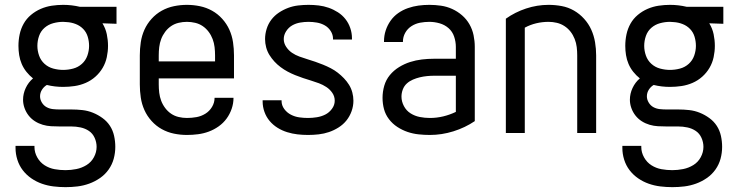

<svg xmlns="http://www.w3.org/2000/svg" viewBox="-20 -548 3040 791"><path d="M250 223Q225 223 200.5 220Q176 217 153 209Q130 201 109.5 187Q89 173 74 153.5Q59 134 51.5 110Q44 86 44 62V53H122V58Q122 80 133.5 100.5Q145 121 164 133Q183 145 205 149Q227 153 250 153Q272 153 294.5 148.5Q317 144 336.5 132Q356 120 367 99.5Q378 79 378 57Q378 38 370 20Q362 2 346.5 -8.5Q331 -19 312 -23Q293 -27 274 -27H226Q208 -27 190.5 -28Q173 -29 156 -34Q139 -39 124 -48.5Q109 -58 98 -72Q87 -86 81 -103Q75 -120 75 -137Q75 -162 86 -185.5Q97 -209 116 -225Q101 -237 89 -252Q77 -267 69.5 -284.5Q62 -302 59 -321Q56 -340 56 -359Q56 -383 61 -406.5Q66 -430 77.5 -450.5Q89 -471 107.5 -486.5Q126 -502 148 -511.5Q170 -521 193.5 -524.5Q217 -528 240 -528Q258 -528 275 -526Q292 -524 309 -520H460V-450L402 -452Q415 -431 420 -407Q425 -383 425 -359Q425 -336 420 -312.5Q415 -289 403 -268.5Q391 -248 373 -232Q355 -216 333 -206.5Q311 -197 287.5 -193.5Q264 -190 240 -190Q223 -190 206 -192Q189 -194 173 -198Q161 -191 153 -178.5Q145 -166 145 -151Q145 -138 152.5 -125.5Q160 -113 172 -106.5Q184 -100 198 -98.5Q212 -97 226 -97H274Q297 -97 319.5 -94.5Q342 -92 363 -83.5Q384 -75 402.5 -61.5Q421 -48 433 -29.5Q445 -11 450 11.5Q455 34 455 57Q455 82 448.5 106Q442 130 427.5 150.5Q413 171 392 185.5Q371 200 347.5 208.5Q324 217 299.5 220Q275 223 250 223ZM240 -260Q261 -260 281.5 -265.5Q302 -271 317.5 -285Q333 -299 340 -319Q347 -339 347 -359Q347 -378 341.5 -396.5Q336 -415 323 -428.5Q310 -442 292 -449Q274 -456 255 -457L240 -458Q220 -458 199.5 -452.5Q179 -447 163.5 -433.5Q148 -420 141 -400Q134 -380 134 -359Q134 -339 141 -319Q148 -299 163.5 -285Q179 -271 199.5 -265.5Q220 -260 240 -260Z M750 8Q723 8 696.5 2.5Q670 -3 646.5 -16Q623 -29 604.5 -49.5Q586 -70 575 -94.5Q564 -119 560 -146Q556 -173 556 -200V-320Q556 -347 560 -374Q564 -401 575 -425.5Q586 -450 604.5 -470.5Q623 -491 646.5 -504Q670 -517 696.5 -522.5Q723 -528 750 -528Q777 -528 803.5 -522.5Q830 -517 853.5 -504Q877 -491 895.5 -470.5Q914 -450 925 -425.5Q936 -401 940 -374Q944 -347 944 -320V-225H634V-200Q634 -183 636 -166Q638 -149 644 -133Q650 -117 660.5 -103Q671 -89 685 -79.5Q699 -70 716 -66Q733 -62 750 -62Q770 -62 789.5 -65.5Q809 -69 826 -79.5Q843 -90 853.5 -107.5Q864 -125 864 -145H942Q942 -122 934.5 -100Q927 -78 913.5 -59.5Q900 -41 881 -27.5Q862 -14 840.5 -6Q819 2 796 5Q773 8 750 8ZM866 -295V-320Q866 -337 864 -354Q862 -371 856 -387Q850 -403 839.5 -417Q829 -431 815 -440.5Q801 -450 784 -454Q767 -458 750 -458Q733 -458 716 -454Q699 -450 685 -440.5Q671 -431 660.5 -417Q650 -403 644 -387Q638 -371 636 -354Q634 -337 634 -320V-295Z M1249 8Q1227 8 1205.5 5.5Q1184 3 1163 -3.5Q1142 -10 1123.5 -21.5Q1105 -33 1091 -49.5Q1077 -66 1069.5 -87Q1062 -108 1062 -130V-135H1140V-132Q1140 -114 1151 -99Q1162 -84 1178.5 -75.5Q1195 -67 1213 -64.5Q1231 -62 1249 -62Q1267 -62 1285.5 -65Q1304 -68 1320 -76Q1336 -84 1347.5 -99.5Q1359 -115 1359 -133Q1359 -151 1349 -165.5Q1339 -180 1324.5 -189.5Q1310 -199 1294 -205Q1278 -211 1261.5 -216Q1245 -221 1228.5 -226.5Q1212 -232 1196 -238.5Q1180 -245 1165 -253Q1150 -261 1136 -271.5Q1122 -282 1110.5 -294.5Q1099 -307 1090 -321.5Q1081 -336 1076.5 -353Q1072 -370 1072 -387Q1072 -408 1078.5 -429Q1085 -450 1098 -467Q1111 -484 1129 -496Q1147 -508 1167 -515.5Q1187 -523 1208.5 -525.5Q1230 -528 1251 -528Q1272 -528 1293 -525.5Q1314 -523 1334 -516Q1354 -509 1372 -497.5Q1390 -486 1403 -469.5Q1416 -453 1423 -432.5Q1430 -412 1430 -391V-385H1352V-388Q1352 -405 1342.5 -420Q1333 -435 1318 -443.5Q1303 -452 1285.5 -455Q1268 -458 1251 -458Q1234 -458 1216.5 -455Q1199 -452 1184 -443.5Q1169 -435 1159 -419.5Q1149 -404 1149 -387Q1149 -370 1159 -355Q1169 -340 1183 -330.5Q1197 -321 1213.5 -315Q1230 -309 1246.5 -304Q1263 -299 1279 -293.5Q1295 -288 1311 -281.5Q1327 -275 1342.5 -267Q1358 -259 1371.5 -248.5Q1385 -238 1397 -225.5Q1409 -213 1418 -198.5Q1427 -184 1431.5 -167Q1436 -150 1436 -133Q1436 -111 1428.5 -90Q1421 -69 1407.5 -52Q1394 -35 1375 -23Q1356 -11 1335.5 -4Q1315 3 1293 5.5Q1271 8 1249 8Z M1751 8Q1728 8 1704.5 5.5Q1681 3 1659 -4.5Q1637 -12 1617 -25Q1597 -38 1582.5 -57Q1568 -76 1562 -98.5Q1556 -121 1556 -145Q1556 -170 1563 -194.5Q1570 -219 1586 -238.5Q1602 -258 1624 -271.5Q1646 -285 1669.5 -292.5Q1693 -300 1718 -303Q1743 -306 1769 -306H1858V-355Q1858 -376 1851 -397Q1844 -418 1828 -432Q1812 -446 1791 -452Q1770 -458 1749 -458Q1730 -458 1711 -454.5Q1692 -451 1675.5 -440.5Q1659 -430 1649.5 -413Q1640 -396 1640 -377V-375H1562V-378Q1562 -401 1569 -422.5Q1576 -444 1589 -462.5Q1602 -481 1620.5 -494Q1639 -507 1660.5 -514.5Q1682 -522 1704 -525Q1726 -528 1749 -528Q1773 -528 1797 -524.5Q1821 -521 1843 -511Q1865 -501 1883.5 -485Q1902 -469 1914 -448Q1926 -427 1931 -403Q1936 -379 1936 -355V-49Q1896 -22 1848 -7Q1800 8 1751 8ZM1751 -62Q1779 -62 1806 -68.5Q1833 -75 1858 -87V-236H1769Q1754 -236 1739 -234.5Q1724 -233 1709.5 -229.5Q1695 -226 1681 -220Q1667 -214 1656 -204Q1645 -194 1639.5 -179.5Q1634 -165 1634 -150Q1634 -130 1644 -111Q1654 -92 1671.5 -81Q1689 -70 1709.5 -66Q1730 -62 1751 -62Z M2064 0V-471Q2102 -498 2147.5 -513Q2193 -528 2240 -528Q2267 -528 2294 -523Q2321 -518 2344.5 -504.5Q2368 -491 2386.5 -470.5Q2405 -450 2416 -425.5Q2427 -401 2431.5 -374Q2436 -347 2436 -320V0H2358V-320Q2358 -337 2356 -354Q2354 -371 2347.5 -387.5Q2341 -404 2330.5 -417.5Q2320 -431 2305.5 -440.5Q2291 -450 2274 -454Q2257 -458 2240 -458Q2214 -458 2189 -452Q2164 -446 2142 -434V0Z M2750 223Q2725 223 2700.5 220Q2676 217 2653 209Q2630 201 2609.5 187Q2589 173 2574 153.5Q2559 134 2551.5 110Q2544 86 2544 62V53H2622V58Q2622 80 2633.5 100.5Q2645 121 2664 133Q2683 145 2705 149Q2727 153 2750 153Q2772 153 2794.5 148.5Q2817 144 2836.5 132Q2856 120 2867 99.5Q2878 79 2878 57Q2878 38 2870 20Q2862 2 2846.5 -8.5Q2831 -19 2812 -23Q2793 -27 2774 -27H2726Q2708 -27 2690.5 -28Q2673 -29 2656 -34Q2639 -39 2624 -48.5Q2609 -58 2598 -72Q2587 -86 2581 -103Q2575 -120 2575 -137Q2575 -162 2586 -185.5Q2597 -209 2616 -225Q2601 -237 2589 -252Q2577 -267 2569.5 -284.5Q2562 -302 2559 -321Q2556 -340 2556 -359Q2556 -383 2561 -406.5Q2566 -430 2577.5 -450.5Q2589 -471 2607.5 -486.5Q2626 -502 2648 -511.5Q2670 -521 2693.5 -524.5Q2717 -528 2740 -528Q2758 -528 2775 -526Q2792 -524 2809 -520H2960V-450L2902 -452Q2915 -431 2920 -407Q2925 -383 2925 -359Q2925 -336 2920 -312.5Q2915 -289 2903 -268.5Q2891 -248 2873 -232Q2855 -216 2833 -206.5Q2811 -197 2787.5 -193.5Q2764 -190 2740 -190Q2723 -190 2706 -192Q2689 -194 2673 -198Q2661 -191 2653 -178.5Q2645 -166 2645 -151Q2645 -138 2652.5 -125.5Q2660 -113 2672 -106.5Q2684 -100 2698 -98.5Q2712 -97 2726 -97H2774Q2797 -97 2819.5 -94.5Q2842 -92 2863 -83.5Q2884 -75 2902.5 -61.5Q2921 -48 2933 -29.5Q2945 -11 2950 11.5Q2955 34 2955 57Q2955 82 2948.5 106Q2942 130 2927.5 150.5Q2913 171 2892 185.5Q2871 200 2847.5 208.5Q2824 217 2799.5 220Q2775 223 2750 223ZM2740 -260Q2761 -260 2781.5 -265.5Q2802 -271 2817.5 -285Q2833 -299 2840 -319Q2847 -339 2847 -359Q2847 -378 2841.5 -396.5Q2836 -415 2823 -428.5Q2810 -442 2792 -449Q2774 -456 2755 -457L2740 -458Q2720 -458 2699.5 -452.5Q2679 -447 2663.5 -433.5Q2648 -420 2641 -400Q2634 -380 2634 -359Q2634 -339 2641 -319Q2648 -299 2663.5 -285Q2679 -271 2699.5 -265.5Q2720 -260 2740 -260Z"/></svg>

Font: Moesevka
Style: Regular
Weight: 400
Monospace: yes
Designer: Belleve Invis
Foundry: Belleve Invis
Version: Version 32.5.0; ttfautohint (v1.8.4)